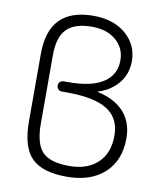

<svg xmlns="http://www.w3.org/2000/svg" viewBox="-84 -831 734 885"><g transform="rotate(10 283.0 -388.0)"><path d="M288.1 -11.7Q173.8 -11.7 123.5 -62.5Q73.2 -113.3 73.2 -233.4V-549.8Q73.2 -763.7 282.2 -763.7Q377 -763.7 434.6 -713.9Q492.2 -664.1 492.2 -587.9Q492.2 -523.4 451.2 -478.5Q417 -440.4 363.3 -423.8Q362.3 -423.8 362.3 -422.4Q362.3 -420.9 363.3 -420.9Q436.5 -405.3 480.5 -362.3Q529.3 -312.5 529.3 -233.4Q529.3 -129.9 464.8 -70.8Q400.4 -11.7 288.1 -11.7ZM128.9 -553.7V-233.4Q128.9 -138.7 165 -100.6Q201.2 -62.5 291 -62.5Q376 -62.5 424.3 -108.4Q472.7 -154.3 472.7 -236.3Q472.7 -317.4 412.1 -356Q351.6 -394.5 222.7 -394.5H199.2Q188.5 -394.5 181.6 -401.4Q174.8 -408.2 174.8 -418.5Q174.8 -428.7 181.6 -435.5Q188.5 -442.4 199.2 -442.4H222.7Q330.1 -442.4 384.8 -479Q439.5 -515.6 439.5 -582Q439.5 -640.6 396.5 -676.8Q353.5 -712.9 284.2 -712.9Q203.1 -712.9 166 -674.8Q128.9 -636.7 128.9 -553.7Z"/></g></svg>

Font: irohamaru Light
Style: Regular
Weight: 200
Designer: [Source Han Sans]
Ryoko NISHIZUKA  (kana & ideographs); Paul D. Hunt (Latin, Greek & Cyrillic); Wenlong ZHANG  (bopomofo
Version: Version 1.01